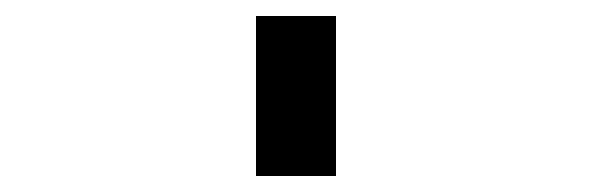

<svg xmlns="http://www.w3.org/2000/svg" viewBox="-20 -20 740 240"><path d="M300 0V200H400V0Z"/></svg>

Font: FT88 Gothique
Style: Regular
Weight: 400
Designer: Ange Degheest & Oriane Charvieux
Foundry: Velvetyne Type Foundry
Version: Version 1.000;FEAKit 1.0